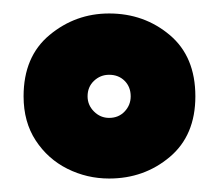

<svg xmlns="http://www.w3.org/2000/svg" viewBox="-20 -755 325 285"><path d="M142 -490Q109 -490 80 -504.5Q51 -519 33 -546.5Q15 -574 15 -612Q15 -671 53.5 -703Q92 -735 142 -735Q194 -735 232 -703Q270 -671 270 -612Q270 -554 232 -522Q194 -490 142 -490ZM142 -580Q156 -580 165 -589.5Q174 -599 174 -612Q174 -626 165 -635Q156 -644 142 -644Q129 -644 119.5 -635Q110 -626 110 -612Q110 -599 119.5 -589.5Q129 -580 142 -580Z"/></svg>

Font: Boz Display
Style: Regular
Weight: 900
Version: Version 2.000; ttfautohint (v1.8.3)